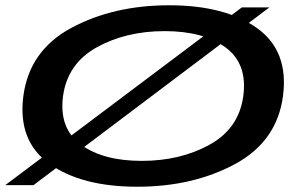

<svg xmlns="http://www.w3.org/2000/svg" viewBox="-36 -702 1097 728"><path d="M-16 0H91L985.5 -674H881ZM484.5 6Q695.5 6 854.8 -79.8Q1014 -165.5 1037 -337.5Q1059.5 -509.5 938 -595.8Q816.5 -682 605.5 -682Q394.5 -682 235 -596.5Q75.5 -511 52.5 -337.5Q30.5 -167 151.8 -80.5Q273 6 484.5 6ZM501.5 -92Q355 -92 271 -153.5Q187 -215 203 -337.5Q220 -461 330.8 -522.5Q441.5 -584 588.5 -584Q734.5 -584 818.8 -522.5Q903 -461 886.5 -337.5Q869.5 -214.5 758.5 -153.2Q647.5 -92 501.5 -92Z"/></svg>

Font: Anybody ExtraExpanded Medium
Style: Italic
Weight: 500
Width: 8
Italic angle: -10°
Version: Version 1.113;gftools[0.9.25]